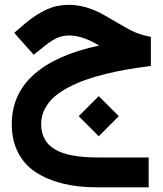

<svg xmlns="http://www.w3.org/2000/svg" viewBox="-20 -445 682 804"><path d="M309.6 41.5 393.6 -42.5 477.5 41.5 393.6 125.5ZM395.5 -254.4 378.9 -263.7Q318.8 -296.4 270.5 -296.4Q243.2 -296.4 221.2 -287.1Q199.2 -277.8 170.4 -255.4L135.7 -227.5L121.1 -215.8L108.9 -229.5L52.7 -292.5L39.6 -307.6L54.7 -320.3L84.5 -346.2Q131.8 -385.7 175.3 -405.3Q218.8 -424.8 267.6 -424.8Q341.3 -424.8 417 -381.3L509.3 -328.1Q552.2 -303.2 596.2 -293.9L611.8 -290.5V-274.9V-186V-168.9L594.7 -166.5Q549.8 -160.6 510 -153.8Q470.2 -147 424.1 -135.7Q377.9 -124.5 340.3 -111.3Q302.7 -98.1 266.8 -79.3Q231 -60.5 206.5 -38.8Q182.1 -17.1 167.2 12Q152.3 41 152.3 74.2Q152.3 145.5 209 179.9Q265.6 214.4 391.6 214.4H583H602.5V233.9V319.8V339.4H583H385.7Q307.1 339.4 243.2 323.7Q179.2 308.1 130.9 276.9Q82.5 245.6 55.9 194.3Q29.3 143.1 29.3 75.7Q29.3 -51.3 122.8 -133.8Q216.3 -216.3 395.5 -254.4Z"/></svg>

Font: Shabnam WOL
Style: Bold-WOL
Weight: 700
Foundry: DejaVu fonts team - Redesigned by Saber Rastikerdar - Based on Vazir font
Version: Version 5.0.0